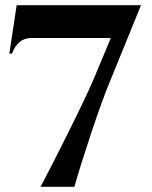

<svg xmlns="http://www.w3.org/2000/svg" viewBox="-20 -718 584 738"><path d="M16 -512H26Q48 -572 101 -572H406L340 -414Q311 -346 242 -208Q181 -85 136 0H266Q286 -72 331 -208Q376 -342 403 -406L522 -698H44Z"/></svg>

Font: Cinzel Bold(RUS BY LYAJKA)
Style: Regular
Weight: 700
Designer: Natanael Gama
Version: Version 1.001;PS 001.001;hotconv 1.0.56;makeotf.lib2.0.21325